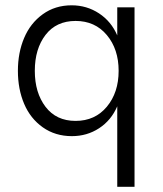

<svg xmlns="http://www.w3.org/2000/svg" viewBox="-20 -516 625 738"><path d="M497.1 202.1H430.7V-107.4Q407.7 -53.7 361.1 -23.2Q314.5 7.3 256.3 7.3Q192.4 7.3 144.5 -26.6Q96.7 -60.5 72.8 -116.9Q48.8 -173.3 48.8 -243.7Q48.8 -313.5 72.8 -370.1Q96.7 -426.8 144.3 -461.2Q191.9 -495.6 255.4 -495.6Q313.5 -495.6 360.6 -464.6Q407.7 -433.6 430.7 -379.9V-487.8H497.1ZM270.5 -51.3Q345.2 -51.3 390.6 -105.7Q436 -160.2 436 -243.7Q436 -327.1 390.6 -381.3Q345.2 -435.5 270.5 -435.5Q196.3 -435.5 155 -381.8Q113.8 -328.1 113.8 -243.7Q113.8 -159.7 155 -105.5Q196.3 -51.3 270.5 -51.3Z"/></svg>

Font: HK Grotesk Legacy
Style: Regular
Weight: 400
Designer: Alfredo Marco Pradil
Foundry: Hanken Design Co.
Version: Version 2.022;PS 002.022;hotconv 1.0.88;makeotf.lib2.5.64775